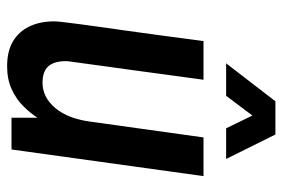

<svg xmlns="http://www.w3.org/2000/svg" viewBox="-144 -618 775 526"><g transform="rotate(90 243.0 -355.5)"><path d="M162 12Q120 12 93 -4.5Q66 -21 52.5 -50Q39 -79 39 -117Q39 -125 41 -141Q43 -157 46 -181.5Q49 -206 54 -240.5Q59 -275 65 -318Q71 -361 78 -413Q85 -465 93 -526H199Q191 -469 184.5 -420Q178 -371 172.5 -331Q167 -291 162.5 -259Q158 -227 155 -204Q152 -181 150 -167.5Q148 -154 148 -150Q148 -116 162.5 -100.5Q177 -85 207 -85Q247 -85 276.5 -120Q306 -155 314 -218L357 -526H463L390 0H303V-71Q290 -51 271 -32Q252 -13 225 -0.5Q198 12 162 12ZM154 -588 258 -723H349L416 -588H332L297 -660L243 -588Z"/></g></svg>

Font: Archivo Narrow SemiBold
Style: Italic
Weight: 600
Italic angle: -8°
Designer: Hector Gatti
Foundry: Omnibus-Type
Version: Version 3.002